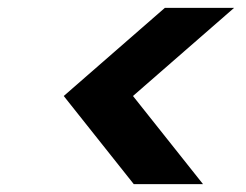

<svg xmlns="http://www.w3.org/2000/svg" viewBox="-20 -600 624 488"><path d="M320 -132 142 -356 399 -580H575L318 -356L496 -132Z"/></svg>

Font: Fz Poppins SemBd
Style: Italic
Weight: 600
Italic angle: -10°
Designer: Ninad Kale (Devanagari), Jonny Pinhorn (Latin)
Foundry: Indian Type Foundry
Version: Vit hóa bi Vntype.Com & FontZin.Com